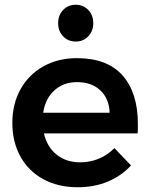

<svg xmlns="http://www.w3.org/2000/svg" viewBox="-20 -784 632 809"><path d="M561 -261Q561 -235 560 -222H165Q178 -165 218.5 -132.5Q259 -100 318 -100Q359 -100 396.5 -115.5Q434 -131 462 -160L532 -87Q492 -43 434.5 -19Q377 5 307 5Q225 5 162.5 -29Q100 -63 66 -124.5Q32 -186 32 -266Q32 -346 66.5 -408Q101 -470 163 -504.5Q225 -539 304 -539Q432 -539 496.5 -466Q561 -393 561 -261ZM442 -309Q440 -368 403 -403Q366 -438 305 -438Q248 -438 209.5 -403.5Q171 -369 162 -309ZM373 -686Q373 -653 352 -631Q331 -609 299 -609Q267 -609 246 -631Q225 -653 225 -686Q225 -720 246 -742Q267 -764 299 -764Q331 -764 352 -742Q373 -720 373 -686Z"/></svg>

Font: Montserrat Medium
Style: Regular
Weight: 500
Designer: Julieta Ulanovsky
Foundry: Julieta Ulanovsky
Version: Version 6.001